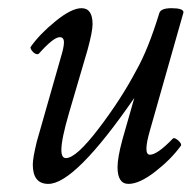

<svg xmlns="http://www.w3.org/2000/svg" viewBox="-20 -436 478 469"><path d="M98.1 13.2Q60.1 13.2 60.1 -34.2Q60.1 -49.8 69.8 -89.8L131.8 -307.1Q137.2 -327.1 136 -336.2Q134.8 -345.2 126 -345.2Q110.8 -345.2 75.2 -305.2Q71.8 -302.2 66.7 -304.7Q61.5 -307.1 57.4 -313Q53.2 -318.8 55.2 -321.8Q77.1 -353 116 -384.5Q154.8 -416 179.2 -416Q206.1 -416 206.1 -377Q206.1 -358.9 193.8 -314L148.9 -161.1Q129.9 -96.2 129.9 -69.8Q129.9 -49.8 141.1 -49.8Q166 -49.8 220.9 -121.8Q275.9 -193.8 313 -264.2Q341.8 -314.9 369.1 -403.8Q372.6 -416 398.9 -416Q428.2 -416 428.2 -405.8L346.2 -117.2Q329.1 -58.1 346.2 -58.1Q364.3 -58.1 401.9 -97.2Q404.3 -100.1 409.9 -96.9Q415.5 -93.8 419.7 -88.4Q423.8 -83 421.9 -80.1Q398.4 -47.4 359.6 -17.1Q320.8 13.2 293.9 13.2Q267.1 13.2 267.1 -27.8Q267.1 -50.8 278.8 -94.2L308.1 -196.8Q163.1 13.2 98.1 13.2Z"/></svg>

Font: Junicode SmCond
Style: Italic
Weight: 400
Width: 4
Italic angle: -11°
Designer: Peter S. Baker
Version: Version 2.206